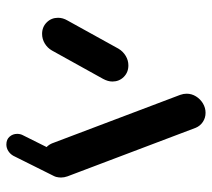

<svg xmlns="http://www.w3.org/2000/svg" viewBox="-52 -508 672 609"><g transform="rotate(90 284.5 -203.0)"><path d="M87 0Q65.2 0 50.6 -14.6Q35.9 -29.3 35.9 -50.7Q35.9 -65.9 44.4 -80.4L134.1 -242.6Q142.6 -256.7 156.7 -265.2Q170.7 -273.7 187 -273.7Q208.9 -273.7 223.5 -259.1Q238.1 -244.4 238.1 -223Q238.1 -208.9 229.6 -193.3L139.6 -31.1Q131.5 -17 117.4 -8.5Q103.3 0 87 0ZM542.6 -60Q542.6 -44.1 534.1 -30.4Q525.6 -16.7 511.7 -8.3Q497.8 0 481.9 0Q465.9 0 453.1 -8.5Q440.4 -17 434.4 -31.1L280.4 -438.1Q276.7 -448.5 276.7 -458.5Q276.7 -474.4 285.2 -488.1Q293.7 -501.9 307.6 -510.2Q321.5 -518.5 337.4 -518.5Q353.3 -518.5 366.1 -510Q378.9 -501.5 384.8 -487.4L538.9 -80.4Q542.6 -70 542.6 -60ZM404.1 78.9Q404.1 69.3 408.1 61.5L472.2 -67Q477.8 -77 487.4 -83.1Q497 -89.3 508.1 -89.3Q524.1 -89.3 533 -79.1Q541.9 -68.9 541.9 -54.8Q541.9 -45.2 537.8 -37.4L473.7 91.1Q468.1 101.1 458.5 107.2Q448.9 113.3 437.8 113.3Q421.9 113.3 413 103.1Q404.1 93 404.1 78.9Z"/></g></svg>

Font: 26F Galaxy Sans Black
Style: Italic
Weight: 900
Italic angle: -5°
Designer: C₂₉H₂₅N₃O₅
Version: Version 1.200